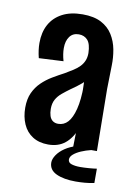

<svg xmlns="http://www.w3.org/2000/svg" viewBox="-78 -578 542 764"><g transform="rotate(10 193.5 -196.0)"><path d="M248 0 250 -96 243 -378Q242 -415 228.5 -430Q215 -445 193 -445Q169 -445 156 -427.5Q143 -410 143 -381Q143 -369 145 -356Q147 -343 151 -329L52 -324Q48 -340 46 -355Q44 -370 44 -384Q44 -427 61 -458.5Q78 -490 111.5 -508Q145 -526 194 -526Q240 -526 269.5 -510.5Q299 -495 315.5 -468.5Q332 -442 338 -410Q344 -378 343 -345L341 -250L344 0ZM148 8Q111 8 85 -8.5Q59 -25 46 -54.5Q33 -84 33 -121Q33 -156 44.5 -181Q56 -206 75 -224.5Q94 -243 117.5 -257Q141 -271 164 -283Q181 -293 196 -302.5Q211 -312 221.5 -323Q232 -334 237.5 -347.5Q243 -361 243 -378L290 -354Q287 -320 273 -296Q259 -272 239.5 -255.5Q220 -239 199 -225Q181 -212 166 -199.5Q151 -187 142.5 -171.5Q134 -156 134 -134Q134 -118 138 -105.5Q142 -93 151 -86.5Q160 -80 173 -80Q196 -80 212 -97.5Q228 -115 237.5 -152.5Q247 -190 247 -247L286 -301Q286 -232 280 -175Q274 -118 258.5 -77Q243 -36 216 -14Q189 8 148 8ZM281 134Q233 134 203 120Q173 106 173 76Q173 62 184 45.5Q195 29 215 15.5Q235 2 262 -6L321 0Q300 5 281.5 13Q263 21 251.5 31Q240 41 240 52Q240 65 254.5 69.5Q269 74 289 74Q304 74 324 72.5Q344 71 356 69V127Q336 131 317.5 132.5Q299 134 281 134Z"/></g></svg>

Font: Truculenta
Style: Bold
Weight: 700
Designer: Ivan Castro, Eva Sanz & Omnibus-Type Team
Foundry: Omnibus-Type
Version: Version 1.002